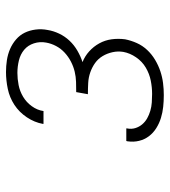

<svg xmlns="http://www.w3.org/2000/svg" viewBox="17 -900 566 640"><g transform="rotate(-90 300.0 -580.0)"><path d="M303 -317Q283 -317 264 -319Q245 -321 227 -326.5Q209 -332 193 -342Q177 -352 166 -366.5Q155 -381 150.5 -399.5Q146 -418 149 -438L150 -442H192V-440Q189 -425 193 -412Q197 -399 205.5 -389Q214 -379 225.5 -372.5Q237 -366 250.5 -362Q264 -358 278.5 -357Q293 -356 307 -356Q329 -356 351.5 -360.5Q374 -365 394.5 -377Q415 -389 429 -409.5Q443 -430 447 -452Q450 -470 446 -488Q442 -506 433 -521Q424 -536 410 -546Q396 -556 379 -562Q362 -568 343.5 -569Q325 -570 306 -570L313 -609Q330 -609 347 -609.5Q364 -610 381 -614Q398 -618 414.5 -626.5Q431 -635 444.5 -647.5Q458 -660 466.5 -676Q475 -692 478 -709Q482 -730 475.5 -750Q469 -770 454 -782.5Q439 -795 418.5 -800Q398 -805 377 -805Q357 -805 336.5 -801Q316 -797 297.5 -786Q279 -775 266 -757Q253 -739 250 -719V-718H207V-720Q212 -748 229 -773.5Q246 -799 270.5 -815Q295 -831 323.5 -837Q352 -843 380 -843Q400 -843 419.5 -840Q439 -837 456.5 -829.5Q474 -822 488.5 -809.5Q503 -797 511 -780.5Q519 -764 521.5 -744Q524 -724 520 -704Q517 -685 508 -666Q499 -647 484.5 -631.5Q470 -616 451 -605Q432 -594 413 -588Q433 -580 449 -565.5Q465 -551 475.5 -532Q486 -513 489 -491Q492 -469 489 -446Q485 -426 476.5 -407Q468 -388 453.5 -372.5Q439 -357 420.5 -346Q402 -335 382.5 -328.5Q363 -322 343 -319.5Q323 -317 303 -317Z"/></g></svg>

Font: Iosevka Aile Extralight
Style: Italic
Weight: 200
Italic angle: -9°
Designer: Belleve Invis
Foundry: Belleve Invis
Version: Version 31.1.0; ttfautohint (v1.8.4)